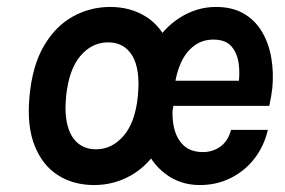

<svg xmlns="http://www.w3.org/2000/svg" viewBox="-20 -519 822 553"><path d="M251 14Q191.5 14 146.8 -14.5Q102 -43 79.5 -100Q57 -157 65 -242Q73 -329 106 -386Q139 -443 189.2 -471Q239.5 -499 297.5 -499Q356 -499 400.8 -470.8Q445.5 -442.5 468 -385.5Q490.5 -328.5 483 -242Q474.5 -156.5 441.2 -99.8Q408 -43 358.5 -14.5Q309 14 251 14ZM256.5 -89Q302.5 -89 336 -127.8Q369.5 -166.5 377 -242Q384.5 -319.5 361.2 -358.2Q338 -397 291.5 -397Q245 -397 211.8 -358.2Q178.5 -319.5 170.5 -242Q165.5 -192 174.5 -157.8Q183.5 -123.5 204.8 -106.2Q226 -89 256.5 -89ZM555.5 14Q499.5 14 456.8 -18Q414 -50 392 -107.8Q370 -165.5 377 -243Q384.5 -323 417 -380.2Q449.5 -437.5 498.2 -468.2Q547 -499 602 -499Q649 -499 681.8 -480Q714.5 -461 734.2 -428Q754 -395 761.2 -353.5Q768.5 -312 764.5 -267Q763 -253.5 760.8 -240.5Q758.5 -227.5 755.5 -214H455.5L479.5 -232.5Q473.5 -189 480.5 -154.8Q487.5 -120.5 508.2 -100.8Q529 -81 564.5 -81Q593 -81 615 -97Q637 -113 645.5 -145H751.5Q740.5 -98 712.8 -62.2Q685 -26.5 644.5 -6.2Q604 14 555.5 14ZM483 -270.5 463.5 -286.5H690.5L666.5 -272Q671.5 -305.5 667.5 -335.8Q663.5 -366 646.5 -385.5Q629.5 -405 594.5 -405Q563 -405 539.2 -387.2Q515.5 -369.5 501.5 -339Q487.5 -308.5 483 -270.5Z"/></svg>

Font: Karla
Style: Bold Italic
Weight: 700
Italic angle: -8°
Designer: Jonathan Pinhorn
Version: Version 2.004;gftools[0.9.33]